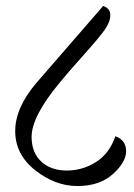

<svg xmlns="http://www.w3.org/2000/svg" viewBox="-20 -680 449 644"><path d="M367 -223Q403 -210 403 -173Q403 -136 358.5 -96Q314 -56 239.5 -56Q165 -56 98 -109Q31 -162 31 -240.5Q31 -319 103 -403L326 -660Q350 -652 350 -629.5Q350 -607 331.5 -580.5Q313 -554 260.5 -495.5Q208 -437 182 -405Q86 -290 86 -221Q86 -168 118.5 -138Q151 -108 204 -108Q257 -108 302 -136.5Q347 -165 367 -223Z"/></svg>

Font: Laila Light
Style: Regular
Weight: 300
Designer: Hitesh Malaviya
Foundry: Indian Type Foundry
Version: Version 1.302;PS 1.0;hotconv 1.0.78;makeotf.lib2.5.61930; tt